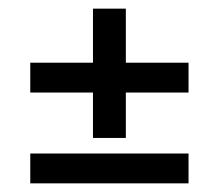

<svg xmlns="http://www.w3.org/2000/svg" viewBox="-20 -503 506 444"><path d="M195 -483H271V-358H416V-289H271V-184H195V-289H50V-358H195ZM416 -148V-79H50V-148Z"/></svg>

Font: Podkova
Style: Regular
Weight: 400
Designer: Ilya Yudin
Foundry: Cyreal (www.cyreal.org)
Version: Version 2.103